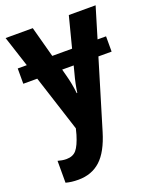

<svg xmlns="http://www.w3.org/2000/svg" viewBox="-146 -631 773 956"><g transform="rotate(-20 241.0 -153.5)"><path d="M2 -547H146L190 -384H295L337 -547H479L430 -384H475V-303H405L296 58Q267 154 220 197Q173 240 102 240Q83 240 67 238Q51 236 36 232V116Q46 119 58 121Q70 123 81 123Q116 123 134.5 101Q153 79 169 26L177 -5L81 -303H7V-384H55ZM241 -168H244Q247 -190 252 -214.5Q257 -239 265 -268L274 -303H213L222 -269Q236 -218 241 -168Z"/></g></svg>

Font: Noto Sans Condensed
Style: Bold
Weight: 700
Width: 3
Designer: Monotype Design Team
Foundry: Monotype Imaging Inc.
Version: Version 2.013; ttfautohint (v1.8.4.7-5d5b)